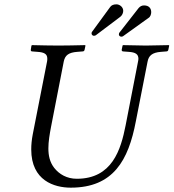

<svg xmlns="http://www.w3.org/2000/svg" viewBox="-20 -855 800 885"><path d="M306 10C503 10 572 -117 606 -295L660 -570C665 -598 681 -613 722 -616L747 -618C752 -618 755 -621 756 -626L760 -645L758 -647C713 -646 674 -645 652 -645C630 -645 592 -646 547 -647L545 -645L541 -626C540 -621 544 -618 547 -618L573 -616C605 -614 618 -605 618 -584C618 -580 617 -575 616 -570L559 -277C537 -165 497 -31 334 -31C288 -31 253 -52 230 -81C209 -108 203 -139 203 -171C203 -203 209 -237 215 -269L274 -572C280 -600 296 -613 336 -616L361 -618C366 -618 369 -621 370 -626L374 -645L372 -647C327 -646 287 -645 249 -645C211 -645 173 -646 128 -647L125 -645L122 -626C121 -621 124 -618 128 -618L153 -616C184 -614 198 -606 198 -585C198 -581 198 -577 197 -572L131 -236C126 -210 124 -187 124 -166C124 -22 231 10 306 10ZM664 -772C673 -777 677 -789 677 -799C677 -815 668 -830 644 -830C634 -830 626 -826 619 -818L530 -704C529 -703 528 -699 528 -696C528 -690 534 -686 539 -686C541 -686 544 -686 547 -688ZM517 -835C503 -835 494 -831 488 -823L404 -708C403 -707 402 -704 402 -701C402 -695 407 -690 413 -690C415 -690 418 -691 421 -692L535 -778C544 -785 548 -797 548 -805C548 -823 531 -835 517 -835Z"/></svg>

Font: Libertinus Serif
Style: Italic
Weight: 400
Italic angle: -12°
Designer: Philipp H. Poll, Khaled Hosny
Foundry: Caleb Maclennan
Version: Version 7.050;RELEASE